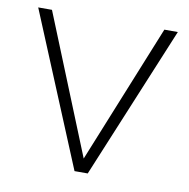

<svg xmlns="http://www.w3.org/2000/svg" viewBox="-66 -608 664 673"><g transform="rotate(10 265.5 -271.5)"><path d="M266 -49 466 -543H514L289 0H242L17 -543H66Z"/></g></svg>

Font: Fz Poppins ExtLt
Style: Regular
Weight: 200
Designer: Ninad Kale (Devanagari), Jonny Pinhorn (Latin)
Foundry: Indian Type Foundry
Version: Vit hóa bi Vntype.Com & FontZin.Com